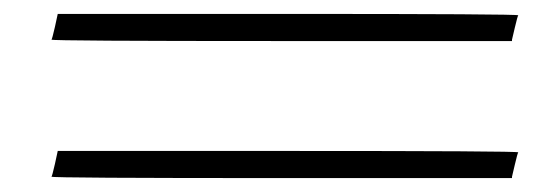

<svg xmlns="http://www.w3.org/2000/svg" viewBox="-20 -388 796 276"><path d="M725 -366Q724 -365 720 -348L716 -331V-329H385Q54 -329 54 -331Q55 -332 59 -349.5Q63 -367 63 -368H394Q725 -368 725 -366ZM725 -169Q724 -168 720 -151L716 -134V-132H385Q54 -132 54 -134Q55 -135 59 -152.5Q63 -170 63 -171H394Q725 -171 725 -169Z"/></svg>

Font: KaTeX_Fraktur
Style: Regular
Weight: 400
Version: Version 1.1; ttfautohint (v1.3)